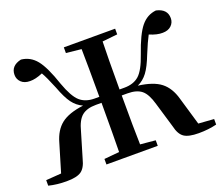

<svg xmlns="http://www.w3.org/2000/svg" viewBox="-126 -946 1318 1143"><g transform="rotate(-20 533.0 -374.0)"><path d="M967 -42 1065 -35V0Q1013 13 951 13Q887 13 858.5 -6.5Q830 -26 818 -79L771 -237Q752 -305 721 -330Q690 -355 633 -355H596Q596 -142 599 -44L695 -35V0H370V-35L466 -44Q468 -141 468 -355H432Q375 -355 343.5 -329.5Q312 -304 295 -237L248 -79Q235 -26 206.5 -6.5Q178 13 114 13Q52 13 1 0V-35L98 -42L151 -219Q171 -291 218 -328Q265 -365 359 -377Q321 -394 295.5 -428.5Q270 -463 244 -533Q213 -609 194 -641Q147 -621 113 -622Q78 -622 58 -641Q38 -660 38 -688Q38 -746 105 -761Q163 -755 201 -708Q239 -661 278 -545Q310 -456 345 -424.5Q380 -393 438 -393H468Q468 -599 466 -696L370 -706V-742H695V-706L599 -696Q596 -600 596 -393H627Q685 -393 720 -424Q755 -455 786 -545Q826 -661 864.5 -708Q903 -755 960 -761Q1028 -746 1028 -688Q1028 -660 1008 -641Q988 -622 953 -622Q918 -621 871 -641Q851 -604 822 -533Q795 -463 769 -428.5Q743 -394 706 -377Q801 -365 848 -328Q895 -291 915 -219Z"/></g></svg>

Font: Swei Spring CJKtc
Style: Bold
Weight: 700
Version: Version 1.021